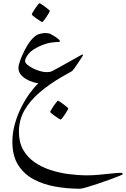

<svg xmlns="http://www.w3.org/2000/svg" viewBox="-20 -661 780 1189"><path d="M739.7 418Q739.7 419.9 716.1 429.7Q692.4 439.5 656.2 452.4Q620.1 465.3 582.3 478Q544.4 490.7 514.9 499.3Q485.4 507.8 475.6 507.8Q397.5 507.8 322.8 494.6Q248 481.4 188 449.2Q127.9 417 92.3 360.4Q56.6 303.7 56.6 217.3Q56.6 161.6 71.8 107.4Q86.9 53.2 111.1 4.9Q135.3 -43.5 163.3 -82Q191.4 -120.6 217.3 -145Q194.3 -147.9 165.5 -159.4Q136.7 -170.9 115.5 -191.4Q94.2 -211.9 94.2 -240.7Q94.2 -257.3 105.5 -288.1Q116.7 -318.8 133.5 -351.6Q150.4 -384.3 167 -405.8Q196.3 -442.9 220.7 -449.7Q245.1 -456.5 258.3 -456.5Q266.6 -456.5 276.4 -455.1Q286.1 -453.6 291.5 -451.2Q303.2 -445.3 317.1 -436.5Q331.1 -427.7 341.1 -419.4Q351.1 -411.1 351.1 -407.2Q351.1 -401.4 345.2 -401.4Q331.1 -401.4 300 -397.7Q269 -394 226.6 -375.5Q176.3 -352.5 155.8 -326.2Q135.3 -299.8 135.3 -282.7Q135.3 -272 149.4 -260Q163.6 -248 184.8 -237.5Q206.1 -227.1 228 -220.7Q250 -214.4 265.6 -214.4Q269.5 -214.4 281.7 -215.1Q293.9 -215.8 303.2 -220.7Q322.8 -231 353.5 -248Q384.3 -265.1 415.3 -282.5Q446.3 -299.8 467.5 -311.8Q488.8 -323.7 489.7 -323.7Q493.7 -323.7 493.7 -319.3Q493.7 -317.4 484.4 -303Q475.1 -288.6 462.6 -270Q450.2 -251.5 439.9 -237.3Q429.7 -223.1 427.7 -221.7Q423.3 -218.3 404.3 -208.3Q385.3 -198.2 361.3 -184.1Q286.1 -140.1 226.3 -89.4Q166.5 -38.6 131.8 21.5Q97.2 81.5 97.2 155.3Q97.2 219.7 123 265.9Q148.9 312 192.9 342.8Q236.8 373.5 292 391.6Q347.2 409.7 406.2 417.2Q465.3 424.8 520.5 424.8Q555.7 424.8 596.4 420.9Q637.2 417 673.8 413.1Q710.4 409.2 731.9 409.2Q739.7 409.2 739.7 418ZM288.6 -593.8Q288.6 -591.3 282.5 -580.3Q276.4 -569.3 267.8 -556.4Q259.3 -543.5 251.5 -533.9Q243.7 -524.4 240.7 -524.4Q239.3 -524.4 229.2 -530.8Q219.2 -537.1 207 -545.7Q194.8 -554.2 185.8 -561.8Q176.8 -569.3 176.8 -571.8Q176.8 -574.7 183.1 -585.4Q189.5 -596.2 198.2 -609.1Q207 -622.1 214.6 -631.6Q222.2 -641.1 224.1 -641.1Q227.1 -641.1 237.3 -634.5Q247.6 -627.9 259.3 -619.1Q271 -610.4 279.8 -602.8Q288.6 -595.2 288.6 -593.8ZM402.8 10.3Q402.8 12.7 396.7 23.7Q390.6 34.7 382.1 47.6Q373.5 60.5 365.7 70.1Q357.9 79.6 355 79.6Q353.5 79.6 343.5 73.2Q333.5 66.9 321.3 58.3Q309.1 49.8 300 42.2Q291 34.7 291 32.2Q291 29.3 297.4 18.6Q303.7 7.8 312.5 -5.1Q321.3 -18.1 328.9 -27.6Q336.4 -37.1 338.4 -37.1Q341.3 -37.1 351.6 -30.5Q361.8 -23.9 373.5 -15.1Q385.3 -6.3 394 1.2Q402.8 8.8 402.8 10.3Z"/></svg>

Font: Scheherazade New Rohingya
Style: Regular
Weight: 400
Designer: SIL International
Foundry: SIL International
Version: Version 3.000 ; LngRng